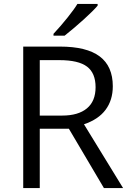

<svg xmlns="http://www.w3.org/2000/svg" viewBox="-20 -949 656 969"><path d="M97.2 -713.9H282.2Q417.5 -713.9 483.4 -664.1Q549.3 -614.3 549.3 -513.7Q549.3 -443.8 512.9 -395Q476.6 -346.2 403.8 -321.8L601.1 0H504.4L327.6 -299.3H180.7V0H97.2ZM462.4 -508.8Q462.4 -580.1 419.2 -612.8Q376 -645.5 279.8 -645.5H180.7V-365.7H293.5Q375 -365.7 418.7 -402.1Q462.4 -438.5 462.4 -508.8ZM370.6 -929.2H472.7V-920.4Q450.7 -894.5 403.1 -851.3Q355.5 -808.1 306.2 -769H250V-778.3Q287.1 -817.9 321.5 -861.1Q356 -904.3 370.6 -929.2Z"/></svg>

Font: Viking Open Sans
Style: Regular
Weight: 400
Foundry: Ascender Corporation
Version: Version 2.001